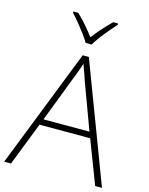

<svg xmlns="http://www.w3.org/2000/svg" viewBox="-137 -1033 864 1117"><g transform="rotate(15 295.0 -474.0)"><path d="M548 0 448 -261H143L41 0H0L281 -716H318L589 0ZM330 -578Q327 -590 321.5 -604.5Q316 -619 310 -636Q304 -653 298 -670Q293 -654 287.5 -637.5Q282 -621 276 -606Q270 -591 265 -578L157 -297H434ZM279 -790Q267 -811 246.5 -838.5Q226 -866 204 -893Q182 -920 163 -940V-948H192Q220 -922 247.5 -890Q275 -858 297 -829Q319 -858 347.5 -890Q376 -922 403 -948H432V-940Q414 -920 391 -893Q368 -866 347.5 -838.5Q327 -811 315 -790Z"/></g></svg>

Font: Noto Sans Cham ExtraLight
Style: Regular
Weight: 250
Version: Version 2.002